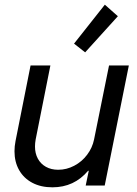

<svg xmlns="http://www.w3.org/2000/svg" viewBox="-20 -800 589 828"><path d="M431.6 0H349.6L362.8 -63.5H359.9Q299.8 7.8 206.1 7.8Q156.2 7.8 119.4 -11.7Q82.5 -31.2 62.5 -66.4Q42.5 -101.6 42.5 -147.5Q42.5 -168.9 46.9 -191.4L111.8 -517.6H197.3L133.8 -198.7Q130.9 -182.6 130.9 -168Q130.9 -138.7 143.1 -116Q155.3 -93.3 178 -80.6Q200.7 -67.9 231 -67.9Q267.1 -67.9 300 -85.2Q333 -102.5 355.7 -132.6Q378.4 -162.6 385.7 -198.7L450.2 -517.6H535.6ZM299.3 -611.8 432.1 -779.8 488.3 -730 347.2 -574.2Z"/></svg>

Font: Reddit Sans Chocolate
Style: Italic
Weight: 400
Italic angle: -11.25°
Designer: Stephen Hutchings
Version: Version 1.013